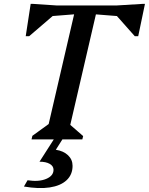

<svg xmlns="http://www.w3.org/2000/svg" viewBox="-20 -718 767 989"><path d="M142.5 0 146.7 -18.3 266.3 -104.9 221.4 -39 372.4 -690H484.7L333.7 -39L306.3 -105.8L408.3 -17.1L404.1 0ZM112.5 -531.6 138 -698H150.5L270.1 -690L263.7 -646L130.3 -531.6ZM142.9 -626.9 157.1 -690H410.3L400.3 -647.2ZM693.8 -626.5 438.3 -646.8 448.3 -690H708.9ZM674.2 -531.6 572.8 -646 582.8 -690 714.1 -698H726.7L692 -531.6ZM103.3 242.8 121.9 210.5Q179.8 219.4 217.7 203.6Q255.7 187.8 255.7 156.5Q255.7 137.2 236.1 126.1Q216.6 114.9 183.5 114.9L265.2 -12.7H309.4L267.6 53.5Q306.9 59.4 330.4 81.7Q353.8 104.1 353.8 136.1Q353.8 181.5 323 210.3Q292.2 239 236.1 247.5Q180.1 256 103.3 242.8Z"/></svg>

Font: Platypi Light
Style: Italic
Weight: 300
Italic angle: -13°
Designer: David Sargent
Foundry: Bolt Cutter Type
Version: Version 1.200